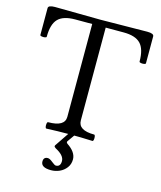

<svg xmlns="http://www.w3.org/2000/svg" viewBox="-128 -759 902 1073"><g transform="rotate(15 322.5 -222.5)"><path d="M185 3Q180 3 178.5 -6Q177 -15 178.5 -24.5Q180 -34 185 -34Q281 -34 281 -91V-628H183Q114 -628 84 -597Q54 -566 54 -494Q54 -489 45 -487.5Q36 -486 26.5 -487.5Q17 -489 17 -494V-649Q17 -666 55 -666Q121 -666 187 -664.5Q253 -663 320 -663Q388 -663 455.5 -664.5Q523 -666 590 -666Q628 -666 628 -649V-494Q628 -489 619 -487.5Q610 -486 600.5 -487.5Q591 -489 591 -494Q591 -566 561 -597Q531 -628 463 -628H359V-91Q359 -34 451 -34Q456 -34 457.5 -24.5Q459 -15 457.5 -6Q456 3 451 3Q385 0 318 0Q251 0 185 3ZM269 221Q211 221 211 186Q211 160 236 160Q247 160 265 175Q282 189 289 189Q316 189 316 156Q316 123 264 96Q255 90 255 86Q255 81 258 78L314 -5H349L318 39Q315 43 315 46Q315 49 320 54Q373 89 373 131Q373 159 357.5 179.5Q342 200 318.5 210.5Q295 221 269 221Z"/></g></svg>

Font: Junicode
Style: Regular
Weight: 400
Designer: Peter S. Baker
Version: Version 2.100; ttfautohint (v1.8.4)